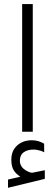

<svg xmlns="http://www.w3.org/2000/svg" viewBox="-20 -642 264 935"><path d="M66.9 209.5Q49.8 195.8 42.5 178.7Q35.2 161.6 35.2 135.3Q35.2 92.3 63.2 66.7Q91.3 41 135.7 41Q166 41 194.8 57.6L195.3 99.6Q186 94.7 177.5 92Q168.9 89.4 160.2 87.9Q151.4 86.4 142.6 86.4Q113.3 86.4 95 99.9Q76.7 113.3 76.7 141.6Q77.6 179.2 124.5 196.8Q131.8 199.2 136.7 199.2Q139.2 199.2 142.1 198.2Q143.6 198.2 198.2 187V229L19 272.5V232.4L63.5 222.2L78.6 218.8ZM87.9 -622.1H139.6V-0.5H87.9Z"/></svg>

Font: Shabnam Thin FD
Style: Thin-FD
Weight: 100
Foundry: DejaVu fonts team - Redesigned by Saber Rastikerdar - Based on Vazir font
Version: Version 5.0.0